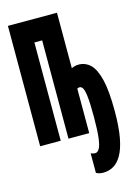

<svg xmlns="http://www.w3.org/2000/svg" viewBox="-139 -787 779 1100"><g transform="rotate(-15 250.0 -237.0)"><path d="M333 240Q309 240 291 230V114Q296 116 303 118Q310 120 317 120Q331 120 341.5 102.5Q352 85 357.5 40.5Q363 -4 363 -83Q363 -163 358.5 -202.5Q354 -242 346 -255Q338 -268 328 -268Q322 -268 319.5 -267Q317 -266 313 -264V0H190V-583H144V0H22V-714H313V-385Q318 -388 330 -391.5Q342 -395 355 -395Q395 -395 424.5 -367Q454 -339 470.5 -271.5Q487 -204 487 -85Q487 11 475 74Q463 137 441.5 173.5Q420 210 392 225Q364 240 333 240Z"/></g></svg>

Font: Noto Sans Mono ExtraCondensed Black
Style: Regular
Weight: 900
Width: 2
Designer: Monotype Design Team
Foundry: Monotype Imaging Inc.
Version: Version 2.014